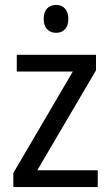

<svg xmlns="http://www.w3.org/2000/svg" viewBox="-20 -824 449 778"><path d="M208 -804C178 -804 157 -786 157 -747C157 -710 178 -691 208 -691C236 -691 257 -710 257 -747C257 -785 236 -804 208 -804ZM376 -66V-134H131L369 -539V-602H48V-534H275L34 -123V-66Z"/></svg>

Font: Noto Sans Malayalam UI SemiCondensed
Style: Regular
Weight: 400
Width: 4
Designer: Jelle Bosma - Monotype Design Team
Foundry: Monotype Imaging Inc.
Version: Version 2.104